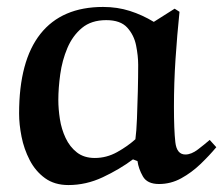

<svg xmlns="http://www.w3.org/2000/svg" viewBox="-20 -518 643 553"><path d="M423 -455 483 -493 497 -484Q490 -416 485.5 -347.5Q481 -279 481 -211Q481 -144 485 -108.5Q489 -73 514 -73Q531 -73 550 -87.5Q569 -102 584 -115L603 -94Q583 -70 557.5 -45.5Q532 -21 502 -4.5Q472 12 438 12Q404 12 391.5 -10Q379 -32 376 -54L363 -59Q324 -30 276 -7.5Q228 15 177 15Q137 15 109.5 -5Q82 -25 65.5 -57Q49 -89 42 -124.5Q35 -160 35 -191Q35 -343 96.5 -420.5Q158 -498 277 -498Q318 -498 354 -486.5Q390 -475 423 -455ZM370 -117Q373 -139 374.5 -176.5Q376 -214 377 -255.5Q378 -297 378 -331Q378 -357 372 -387Q366 -417 346.5 -438.5Q327 -460 286 -460Q243 -460 216 -437.5Q189 -415 174 -379.5Q159 -344 153.5 -304Q148 -264 148 -230Q148 -204 152.5 -175Q157 -146 169 -120.5Q181 -95 201.5 -79Q222 -63 253 -63Q287 -63 317.5 -80Q348 -97 370 -117Z"/></svg>

Font: Aref Ruqaa Ink
Style: Bold
Weight: 700
Designer: Abdullah Aref
Version: Version 1.005